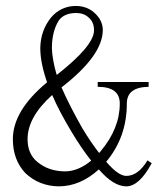

<svg xmlns="http://www.w3.org/2000/svg" viewBox="-20 -708 544 663"><path d="M416 -100.6Q457 -100.6 489.3 -154.3L503.9 -144.5Q460.9 -64.5 416 -64.5Q372.1 -64.5 321.3 -123Q256.8 -64.5 182.6 -64.5Q115.2 -65.4 67.4 -110.4Q24.4 -156.2 24.4 -227.5Q24.4 -326.2 142.6 -423.8Q119.1 -491.2 119.1 -542Q120.1 -602.5 156.2 -647.5Q190.4 -687.5 243.2 -687.5Q280.3 -686.5 304.7 -665Q335 -638.7 335 -603.5Q334 -515.6 192.4 -406.2Q219.7 -343.8 264.6 -264.6Q294.9 -214.8 322.3 -179.7Q325.2 -183.6 328.1 -186.5Q393.6 -264.6 393.6 -350.6Q393.6 -408.2 317.4 -408.2V-424.8H493.2V-408.2Q418 -407.2 418 -350.6Q418 -234.4 346.7 -149.4Q388.7 -100.6 416 -100.6ZM304.7 -603.5Q304.7 -631.8 286.1 -647.5Q269.5 -663.1 243.2 -663.1Q201.2 -663.1 182.6 -636.7Q159.2 -598.6 159.2 -542Q160.2 -502.9 175.8 -449.2Q304.7 -549.8 304.7 -603.5ZM75.2 -227.5Q75.2 -176.8 108.4 -149.4Q147.5 -116.2 206.1 -116.2Q251 -117.2 294.9 -153.3Q262.7 -193.4 227.5 -252Q184.6 -323.2 160.2 -379.9Q75.2 -303.7 75.2 -227.5Z"/></svg>

Font: BabelStone Sani Yi
Style: Regular
Weight: 400
Designer: Andrew West
Foundry: BabelStone
Version: Version 1.00 November 22, 2015, initial release